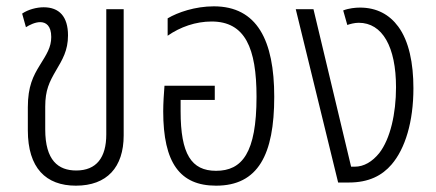

<svg xmlns="http://www.w3.org/2000/svg" viewBox="-20 -577 1377 607"><path d="M220 10C318 10 371 -48 371 -149V-548H316V-152C316 -79 285 -38 221 -38C164 -38 123 -70 123 -168V-240C123 -292 136 -318 157 -354C177 -388 195 -417 195 -465C195 -525 167 -554 118 -554C96 -554 69 -547 50 -534L62 -491C73 -498 91 -507 107 -507C125 -507 142 -496 142 -460C142 -427 127 -405 106 -371C85 -337 68 -304 68 -238V-165C68 -46 125 10 220 10Z M663 10C796 10 847 -88 847 -271C847 -449 793 -557 656 -557C597 -557 542 -538 510 -519V-464C550 -492 599 -509 649 -509C755 -509 791 -425 791 -271C791 -93 745 -37 663 -37C585 -37 551 -90 551 -225V-261H659V-306H500C498 -282 496 -249 496 -225C496 -62 549 10 663 10Z M1049 0H1083C1146 0 1188 -22 1218 -57C1261 -107 1287 -192 1287 -298C1287 -377 1273 -447 1239 -493C1211 -531 1171 -553 1118 -553C1104 -553 1083 -551 1065 -544L1078 -498C1086 -501 1101 -505 1114 -505C1189 -505 1232 -429 1232 -301C1232 -218 1214 -138 1179 -93C1157 -66 1131 -50 1101 -50H1090L971 -548H915Z"/></svg>

Font: Noto Sans Thai Cond Light
Style: Regular
Weight: 300
Width: 3
Designer: Monotype Design Team
Foundry: Monotype Imaging Inc.
Version: Version 2.002